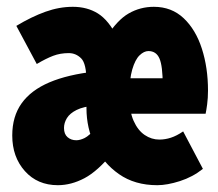

<svg xmlns="http://www.w3.org/2000/svg" viewBox="-20 -532 640 564"><path d="M150 12Q90 12 53 -29.5Q16 -71 16 -134Q16 -190 43.5 -228.5Q71 -267 125 -290Q179 -313 260 -322V-222Q225 -219 205 -209Q185 -199 176.5 -185Q168 -171 168 -156Q168 -138 178.5 -129Q189 -120 204 -120Q215 -120 228.5 -126.5Q242 -133 266 -160L312 -84Q267 -29 228 -8.5Q189 12 150 12ZM442 12Q376 12 329.5 -20.5Q283 -53 258.5 -104.5Q234 -156 234 -214V-292Q234 -345 218.5 -360.5Q203 -376 182 -376Q157 -376 136 -368Q115 -360 88 -344L28 -456Q73 -483 113.5 -497.5Q154 -512 194 -512Q236 -512 267.5 -492.5Q299 -473 325 -422H292Q324 -473 358 -492.5Q392 -512 432 -512Q484 -512 519.5 -478.5Q555 -445 573 -389Q591 -333 591 -266Q591 -244 588.5 -225.5Q586 -207 584 -198H336V-302H486L458 -282Q458 -338 448.5 -360Q439 -382 416 -382Q403 -382 390 -369.5Q377 -357 368.5 -328Q360 -299 360 -250Q360 -205 372.5 -177Q385 -149 405 -135.5Q425 -122 448 -122Q465 -122 482 -127.5Q499 -133 518 -146L576 -36Q546 -12 508.5 0Q471 12 442 12Z"/></svg>

Font: Source Code Pro ExtraLight Black
Style: Regular
Weight: 900
Monospace: yes
Version: Version 1.018;hotconv 1.0.116;makeotfexe 2.5.65601